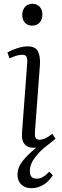

<svg xmlns="http://www.w3.org/2000/svg" viewBox="-20 -765 327 1010"><path d="M97 -686Q97 -712 111.5 -728.5Q126 -745 150 -745Q174 -745 188.5 -729.5Q203 -714 203 -688Q203 -663 188.5 -646.5Q174 -630 149 -630Q126 -630 111.5 -645.5Q97 -661 97 -686ZM96 -70 123 -432Q125 -456 119.5 -466.5Q114 -477 97 -477Q71 -477 30 -458L19 -489Q41 -502 71 -511.5Q101 -521 126 -521Q166 -521 179.5 -495Q193 -469 190 -423L164 -74Q162 -49 167.5 -39.5Q173 -30 188 -30Q217 -30 255 -61L272 -35Q263 -27 252 -18.5Q241 -10 228 0Q191 28 164 63.5Q137 99 137 136Q137 175 173 175Q205 175 239 138L258 157Q234 193 205 209Q176 225 145 225Q113 225 92.5 206Q72 187 72 154Q72 115 101.5 79Q131 43 171 12Q88 19 96 -70Z"/></svg>

Font: Literata 36pt Light
Style: Italic
Weight: 300
Italic angle: -2°
Designer: Latin by Veronika Burian and Jose Scaglione. Greek by Irene Vlachou. Cyrillic by Vera Evstafieva
Foundry: TypeTogether
Version: Version 3.002